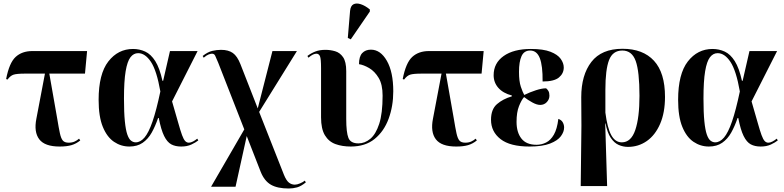

<svg xmlns="http://www.w3.org/2000/svg" viewBox="-20 -828 4482 1098"><path d="M321 10Q236 10 204.5 -31.5Q173 -73 188 -149L237 -407H123Q76 -407 57.5 -401Q39 -395 23 -373L15 -376Q33 -469 69.5 -502.5Q106 -536 165 -536H478L466 -407H262L307 -151Q316 -96 322.5 -66Q329 -36 339.5 -24Q350 -12 373 -12Q392 -12 406.5 -18.5Q421 -25 432 -35L439 -25Q416 -6 389 2Q362 10 321 10Z M720 10Q672 10 632 -17Q592 -44 568 -102.5Q544 -161 544 -257Q544 -405 599.5 -476.5Q655 -548 741 -548Q778 -548 810.5 -533Q843 -518 868 -478.5Q893 -439 909 -366H913L952 -536H1110L964 -248Q986 -173 999 -126.5Q1012 -80 1021 -55.5Q1030 -31 1039 -21.5Q1048 -12 1060 -12Q1071 -12 1084 -19Q1097 -26 1108 -35L1114 -25Q1099 -13 1074.5 -1.5Q1050 10 1016 10Q983 10 959.5 -2.5Q936 -15 918.5 -50.5Q901 -86 888 -153H884Q868 -106 847.5 -69.5Q827 -33 796 -11.5Q765 10 720 10ZM756 -14Q783 -14 806.5 -41.5Q830 -69 852 -132.5Q874 -196 897 -305Q876 -425 843 -474.5Q810 -524 770 -524Q744 -524 726 -500.5Q708 -477 698.5 -420.5Q689 -364 689 -264Q689 -184 694 -134.5Q699 -85 708 -59Q717 -33 729.5 -23.5Q742 -14 756 -14Z M1631 250Q1567 250 1529.5 228.5Q1492 207 1471 155L1391 -50L1327 240H1187L1377 -88L1228 -469Q1216 -498 1210.5 -509.5Q1205 -521 1192 -521Q1185 -521 1173 -516.5Q1161 -512 1145 -498L1139 -508Q1168 -531 1194 -537Q1220 -543 1244 -543Q1286 -543 1311.5 -525Q1337 -507 1355 -461L1454 -208L1538 -536H1678L1462 -188L1604 172Q1617 204 1632 216Q1647 228 1666 228Q1679 228 1696.5 220.5Q1714 213 1723 205L1729 215Q1702 237 1679 243.5Q1656 250 1631 250Z M1986 10Q1937 10 1898.5 -4Q1860 -18 1838 -54.5Q1816 -91 1816 -157V-438Q1816 -492 1810 -506Q1804 -520 1791 -521Q1771 -522 1744 -498L1738 -508Q1759 -524 1783.5 -533.5Q1808 -543 1841 -543Q1869 -543 1896.5 -535Q1924 -527 1942 -501Q1960 -475 1960 -421V-148Q1960 -71 1972.5 -39.5Q1985 -8 2030 -8Q2066 -8 2097.5 -34Q2129 -60 2148.5 -119.5Q2168 -179 2168 -281Q2168 -345 2145.5 -382.5Q2123 -420 2091.5 -438.5Q2060 -457 2033 -461Q2033 -505 2051.5 -524.5Q2070 -544 2101 -544Q2156 -544 2192.5 -480Q2229 -416 2229 -306Q2229 -221 2202.5 -149Q2176 -77 2122.5 -33.5Q2069 10 1986 10ZM1986 -603 1969 -611 1982 -766Q1985 -795 2001.5 -803.5Q2018 -812 2043 -804Q2068 -796 2095 -774V-762Z M2589 10Q2504 10 2472.5 -31.5Q2441 -73 2456 -149L2505 -407H2391Q2344 -407 2325.5 -401Q2307 -395 2291 -373L2283 -376Q2301 -469 2337.5 -502.5Q2374 -536 2433 -536H2746L2734 -407H2530L2575 -151Q2584 -96 2590.5 -66Q2597 -36 2607.5 -24Q2618 -12 2641 -12Q2660 -12 2674.5 -18.5Q2689 -25 2700 -35L2707 -25Q2684 -6 2657 2Q2630 10 2589 10Z M3008 10Q2897 10 2842.5 -32.5Q2788 -75 2788 -143Q2788 -203 2822 -232.5Q2856 -262 2907 -277V-282Q2857 -295 2830 -325.5Q2803 -356 2803 -398Q2803 -467 2860 -507.5Q2917 -548 3016 -548Q3087 -548 3128 -532Q3169 -516 3186.5 -491.5Q3204 -467 3204 -442Q3204 -408 3176.5 -385Q3149 -362 3083 -362Q3084 -452 3067 -495.5Q3050 -539 3012 -539Q2977 -539 2962.5 -507Q2948 -475 2948 -417Q2948 -363 2958.5 -332Q2969 -301 2978 -285Q3011 -301 3045 -312Q3079 -323 3103 -323Q3110 -318 3116 -308Q3122 -298 3122 -281Q3122 -260 3107 -244Q3092 -228 3069 -228Q3050 -228 3024.5 -242Q2999 -256 2977 -273Q2962 -256 2948 -221Q2934 -186 2934 -131Q2934 -71 2962 -35.5Q2990 0 3048 0Q3077 0 3103 -13Q3129 -26 3147.5 -58Q3166 -90 3173 -148Q3191 -142 3198.5 -128Q3206 -114 3206 -99Q3206 -74 3187.5 -49Q3169 -24 3125.5 -7Q3082 10 3008 10Z M3301 236 3305 -109 3304 -272Q3304 -399 3362 -474Q3420 -549 3540 -549Q3657 -549 3720 -480.5Q3783 -412 3783 -274Q3783 -184 3755 -119.5Q3727 -55 3679 -21.5Q3631 12 3571 12Q3544 12 3518.5 1Q3493 -10 3473 -39.5Q3453 -69 3443 -122H3441L3452 236ZM3536 -14Q3589 -14 3613 -84.5Q3637 -155 3637 -280Q3637 -419 3615.5 -479Q3594 -539 3539 -539Q3484 -539 3463 -484.5Q3442 -430 3442 -314V-184Q3453 -97 3475.5 -55.5Q3498 -14 3536 -14Z M4034 10Q3986 10 3946 -17Q3906 -44 3882 -102.5Q3858 -161 3858 -257Q3858 -405 3913.5 -476.5Q3969 -548 4055 -548Q4092 -548 4124.5 -533Q4157 -518 4182 -478.5Q4207 -439 4223 -366H4227L4266 -536H4424L4278 -248Q4300 -173 4313 -126.5Q4326 -80 4335 -55.5Q4344 -31 4353 -21.5Q4362 -12 4374 -12Q4385 -12 4398 -19Q4411 -26 4422 -35L4428 -25Q4413 -13 4388.5 -1.5Q4364 10 4330 10Q4297 10 4273.5 -2.5Q4250 -15 4232.5 -50.5Q4215 -86 4202 -153H4198Q4182 -106 4161.5 -69.5Q4141 -33 4110 -11.5Q4079 10 4034 10ZM4070 -14Q4097 -14 4120.5 -41.5Q4144 -69 4166 -132.5Q4188 -196 4211 -305Q4190 -425 4157 -474.5Q4124 -524 4084 -524Q4058 -524 4040 -500.5Q4022 -477 4012.5 -420.5Q4003 -364 4003 -264Q4003 -184 4008 -134.5Q4013 -85 4022 -59Q4031 -33 4043.5 -23.5Q4056 -14 4070 -14Z"/></svg>

Font: Noto Serif Display SemiCondensed
Style: Bold
Weight: 700
Width: 4
Designer: Monotype Design Team
Foundry: Monotype Imaging Inc.
Version: Version 2.009